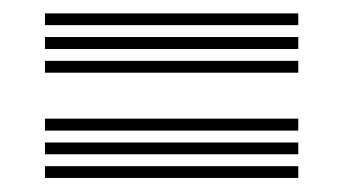

<svg xmlns="http://www.w3.org/2000/svg" viewBox="-20 -512 508 284"><path d="M46.5 -474.8V-492.2H421.2V-474.8ZM46.5 -439.5V-457.2H421.2V-439.5ZM46.5 -404.5V-422H421.2V-404.5ZM46.5 -318.8V-336.5H421.2V-318.8ZM46.5 -283.8V-301.2H421.2V-283.8ZM46.5 -248.8V-266.2H421.2V-248.8Z"/></svg>

Font: Big Shoulders Inline Display Thin
Style: Bold
Weight: 700
Version: Version 2.002